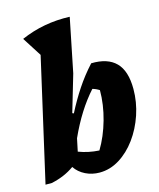

<svg xmlns="http://www.w3.org/2000/svg" viewBox="-113 -815 748 905"><g transform="rotate(-15 261.0 -362.0)"><path d="M-1 0 135 -597 75 -691Q187 -740 314 -735L261 -473L208 -293L215 -290Q244 -347 278 -398.5Q312 -450 355 -497Q435 -499 475.5 -458Q516 -417 516 -329Q516 -265 495.5 -204Q475 -143 439.5 -94.5Q404 -46 358 -17.5Q312 11 261 11Q224 11 192.5 -4.5Q161 -20 142 -48Q95 -14 30 0ZM186 -111Q233 -93 286 -90Q321 -148 341.5 -221Q362 -294 362 -364Q347 -374 329 -379Q255 -297 199 -173Z"/></g></svg>

Font: Piazzolla ExtraBold
Style: Italic
Weight: 800
Italic angle: -11.3°
Designer: Juan Pablo del Peral
Foundry: Huerta Tipografica
Version: Version 1.330